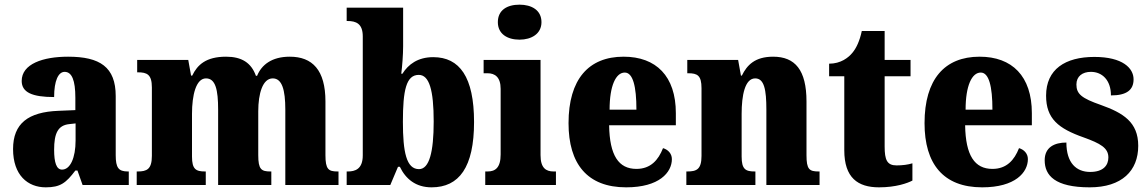

<svg xmlns="http://www.w3.org/2000/svg" viewBox="-20 -793 4920 823"><path d="M176 10C239 10 263 -9 303 -62H312L334 0H532V-58H528C488 -58 476 -74 476 -128V-381C476 -506 408 -550 272 -550C164 -550 73 -519 73 -446C73 -397 118 -377 212 -377C212 -447 230 -485 257 -485C288 -485 303 -449 303 -374V-321L231 -318C101 -313 36 -264 36 -154C36 -42 99 10 176 10ZM246 -66C222 -66 212 -96 212 -151C212 -221 228 -256 277 -261L304 -264V-191C304 -116 281 -66 246 -66Z M566 0H862V-58H859C820 -58 803 -67 803 -122V-305C803 -385 820 -457 863 -457C904 -457 915 -408 915 -323V0H1143V-58H1139C1100 -58 1087 -67 1087 -128V-316C1087 -392 1106 -457 1149 -457C1189 -457 1203 -408 1203 -323V0H1431V-58H1427C1388 -58 1375 -67 1375 -128V-358C1375 -493 1319 -550 1222 -550C1145 -550 1101 -515 1082 -468H1077C1057 -524 1016 -550 949 -550C863 -550 826 -515 804 -469H799L787 -536H568V-483H571C610 -483 631 -474 631 -418V-125C631 -67 609 -58 570 -58H566Z M1830 10C1948 10 2012 -76 2012 -270C2012 -463 1950 -548 1837 -548C1771 -548 1730 -517 1705 -477H1700C1704 -508 1708 -558 1708 -595V-760H1466V-703H1469C1506 -703 1535 -692 1535 -637V-127C1535 -67 1501 -58 1471 -58H1466V0H1653L1686 -78H1694C1719 -26 1762 10 1830 10ZM1776 -68C1722 -68 1707 -141 1707 -271C1707 -406 1721 -472 1775 -472C1820 -472 1839 -407 1839 -272C1839 -141 1820 -68 1776 -68Z M2207 -623C2258 -623 2301 -648 2301 -698C2301 -750 2258 -773 2207 -773C2154 -773 2114 -750 2114 -698C2114 -648 2154 -623 2207 -623ZM2060 0H2363V-58H2353C2320 -58 2297 -73 2297 -128V-536H2053V-479H2070C2101 -479 2126 -463 2126 -412V-131C2126 -74 2103 -58 2070 -58H2060Z M2664 10C2806 10 2860 -54 2860 -111C2860 -135 2843 -152 2822 -158C2802 -107 2769 -69 2708 -69C2632 -69 2593 -126 2591 -256H2877V-308C2877 -467 2792 -550 2653 -550C2503 -550 2417 -453 2417 -265C2417 -91 2497 10 2664 10ZM2708 -323H2593C2593 -426 2620 -482 2658 -482C2693 -482 2708 -423 2708 -323Z M2922 0H3218V-58H3215C3176 -58 3159 -67 3159 -122V-305C3159 -384 3173 -457 3217 -457C3256 -457 3265 -408 3265 -323V0H3493V-58H3489C3449 -58 3437 -67 3437 -128V-358C3437 -493 3388 -550 3294 -550C3216 -550 3182 -514 3160 -469H3156L3144 -536H2926V-479H2930C2969 -479 2987 -470 2987 -415V-125C2987 -67 2966 -58 2926 -58H2922Z M3748 10C3821 10 3870 -8 3891 -19V-93C3872 -87 3848 -84 3823 -84C3782 -84 3772 -108 3772 -165V-466H3883V-536H3772V-660H3674C3665 -617 3650 -586 3634 -567C3617 -546 3584 -520 3534 -520V-466H3599V-149C3599 -31 3657 10 3748 10Z M4190 10C4332 10 4386 -54 4386 -111C4386 -135 4369 -152 4348 -158C4328 -107 4295 -69 4234 -69C4158 -69 4119 -126 4117 -256H4403V-308C4403 -467 4318 -550 4179 -550C4029 -550 3943 -453 3943 -265C3943 -91 4023 10 4190 10ZM4234 -323H4119C4119 -426 4146 -482 4184 -482C4219 -482 4234 -423 4234 -323Z M4651 10C4789 10 4859 -61 4859 -168C4859 -270 4794 -309 4699 -343C4616 -372 4594 -390 4594 -431C4594 -466 4620 -485 4656 -485C4704 -485 4742 -450 4742 -384C4809 -384 4839 -407 4839 -453C4839 -501 4792 -549 4671 -549C4546 -549 4464 -496 4464 -383C4464 -284 4517 -242 4625 -204C4697 -178 4731 -159 4731 -118C4731 -85 4710 -56 4653 -56C4594 -56 4551 -94 4551 -182C4500 -182 4458 -162 4458 -106C4458 -41 4502 10 4651 10Z"/></svg>

Font: Noto Serif Ethiopic Condensed Black
Style: Regular
Weight: 900
Width: 3
Designer: Monotype Design Team
Foundry: Monotype Imaging Inc.
Version: Version 2.102